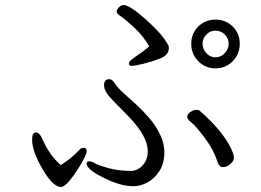

<svg xmlns="http://www.w3.org/2000/svg" viewBox="-20 -736 1040 764"><path d="M108 -182Q108 -209 122.5 -209Q137 -209 147 -186Q177 -117 222 -79Q267 -108 294 -138Q302 -148 313.5 -148Q325 -148 325 -134.5Q325 -121 298 -76Q246 8 223 8Q191 8 150.5 -61Q110 -130 108 -174ZM898 -148Q911 -121 911 -108.5Q911 -96 897 -83.5Q883 -71 868 -71Q853 -71 846 -90Q831 -139 795 -187Q759 -235 742 -248Q725 -261 725 -271.5Q725 -282 738 -290.5Q751 -299 761 -299Q771 -299 775 -295Q864 -217 898 -148ZM568 -134Q568 -194 492 -272Q461 -304 427.5 -338Q394 -372 394 -396.5Q394 -421 415 -421Q426 -421 437 -404Q448 -387 470 -367Q492 -347 520 -322Q634 -218 634 -131Q634 -86 614.5 -55.5Q595 -25 566.5 -10Q538 5 512 5Q458 5 394 -28Q325 -61 325 -85Q325 -94 335 -94Q345 -94 357 -86.5Q369 -79 409.5 -67.5Q450 -56 501 -56Q527 -56 547.5 -78Q568 -100 568 -134ZM786 -562Q786 -541 801 -524.5Q816 -508 837.5 -508Q859 -508 874.5 -524.5Q890 -541 890 -562Q890 -583 874.5 -598.5Q859 -614 837.5 -614Q816 -614 801 -598.5Q786 -583 786 -562ZM934 -562Q934 -521 906 -492.5Q878 -464 837.5 -464Q797 -464 769 -492.5Q741 -521 741 -562Q741 -603 769 -630.5Q797 -658 837.5 -658Q878 -658 906 -630.5Q934 -603 934 -562ZM574 -551Q550 -593 514.5 -626Q479 -659 461.5 -670.5Q444 -682 444 -689Q444 -696 452.5 -706Q461 -716 472 -716Q496 -716 560.5 -658.5Q625 -601 648 -559Q652 -554 652 -546Q652 -517 619 -504Q586 -491 551.5 -482.5Q517 -474 505 -474Q493 -474 493 -483Q493 -492 510 -504Q547 -529 574 -551Z"/></svg>

Font: LXGW Bright GB
Style: Regular
Weight: 400
Designer: Christian Thalmann (Catharsis Fonts)
Foundry: LXGW / Christian Thalmann (Catharsis Fonts) / Fontworks Inc.
Version: Version 5.510